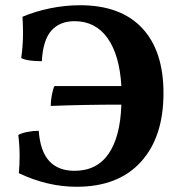

<svg xmlns="http://www.w3.org/2000/svg" viewBox="-20 -705 680 734"><path d="M605 -349Q605 -181 518.5 -86Q432 9 273 9Q161 9 52 -43Q55 -75 55 -108Q55 -147 50 -189Q62 -196 84 -200.5Q106 -205 128 -205Q134 -126 168.5 -89Q203 -52 265 -52Q350 -52 395 -117Q440 -182 444 -305Q299 -305 174 -300Q174 -319 178 -341Q182 -363 188 -376H444Q437 -495 391 -559.5Q345 -624 265 -624Q208 -624 176 -587.5Q144 -551 140 -471Q85 -471 61 -483Q68 -529 68 -579Q68 -601 66 -641Q116 -662 173 -673.5Q230 -685 286 -685Q441 -685 523 -598Q605 -511 605 -349Z"/></svg>

Font: Vollkorn SC
Style: Bold
Weight: 700
Designer: Friedrich Althausen
Foundry: Friedrich Althausen
Version: Version 4.015